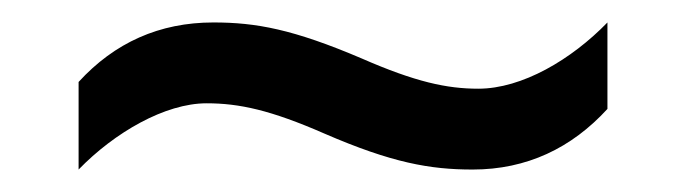

<svg xmlns="http://www.w3.org/2000/svg" viewBox="-20 -438 612 171"><path d="M269 -319C329 -293 363 -287 401 -287C449 -287 489 -306 521 -341V-418C489 -385 445 -359 406 -359C378 -359 350 -365 302 -386C241 -412 208 -418 170 -418C122 -418 82 -400 50 -365V-287C82 -320 127 -346 164 -346C193 -346 221 -340 269 -319Z"/></svg>

Font: Noto Sans Cypriot
Style: Regular
Weight: 400
Designer: Monotype Design Team
Foundry: Monotype Imaging Inc.
Version: Version 2.002